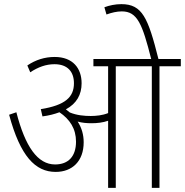

<svg xmlns="http://www.w3.org/2000/svg" viewBox="-20 -907 893 927"><path d="M384 -220C384 -256 375 -289 355 -320C376 -314 399 -312 421 -312C449 -312 477 -315 502 -324V0H539V-587H713V0H750V-587H853V-622H745C695 -821 667 -887 566 -887C537 -887 508 -881 484 -872L494 -837C519 -846 544 -852 568 -852C643 -852 667 -792 710 -622H431V-587H502V-361C475 -350 444 -347 418 -347C388 -347 351 -350 317 -364C311 -369 305 -374 298 -379C350 -407 374 -450 374 -505C374 -577 332 -632 244 -632C196 -632 152 -618 112 -591L126 -558C164 -583 202 -597 243 -597C306 -597 337 -561 337 -505C337 -438 295 -399 177 -380L185 -345C216 -349 243 -356 267 -365C317 -331 347 -286 347 -223C347 -153 311 -113 246 -113C162 -113 102 -198 59 -365L24 -353C78 -153 150 -77 249 -77C328 -77 384 -128 384 -220Z"/></svg>

Font: Noto Sans Devanagari SemiCondensed ExtraLight
Style: Regular
Weight: 200
Width: 4
Designer: Jelle Bosma - Monotype Design Team
Foundry: Monotype Imaging Inc.
Version: Version 2.004